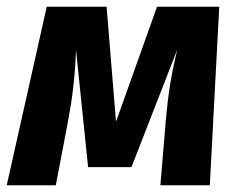

<svg xmlns="http://www.w3.org/2000/svg" viewBox="-28 -551 710 571"><path d="M624 -531H439L317 -189L289 -531H111L-8 0H138L174 -189C187 -257 195 -320 198 -403L234 -54H363L499 -403C478 -314 472 -267 465 -192L449 0H596Z"/></svg>

Font: Fira Sans
Style: Bold Italic
Weight: 700
Italic angle: -8°
Designer: bBox Type GmbH & Carrois Corporate GbR & Edenspiekermann AG
Foundry: bBox Type GmbH & Carrois Corporate GbR & Edenspiekermann AG
Version: Version 4.301;PS 004.301;hotconv 1.0.88;makeotf.lib2.5.64775